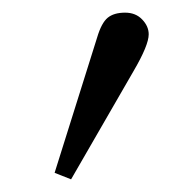

<svg xmlns="http://www.w3.org/2000/svg" viewBox="-20 -722 272 302"><path d="M65.9 -450.2 132.8 -663.1Q139.6 -686 149.4 -694.1Q159.2 -702.1 176.8 -702.1Q193.4 -702.1 203.6 -691.4Q213.9 -680.7 213.9 -668Q213.9 -650.9 189.9 -609.9L91.8 -439.9Z"/></svg>

Font: Dehuti
Style: Bold
Weight: 700
Version: Version 1.2